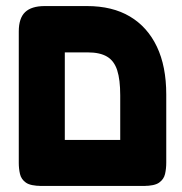

<svg xmlns="http://www.w3.org/2000/svg" viewBox="-20 -605 601 634"><path d="M118 9Q81 9 65.5 -2Q50 -13 46 -30.5Q42 -48 42 -67V-501Q42 -545 63 -565Q84 -585 128 -585H267Q351 -585 409 -550.5Q467 -516 498 -451Q529 -386 529 -293V-68Q529 -48 525 -30.5Q521 -13 505.5 -2Q490 9 454 9Q418 9 402 -1Q386 -11 381.5 -27.5Q377 -44 377 -61V-290Q377 -342 367 -373Q357 -404 333.5 -418Q310 -432 270 -432H194V-68Q194 -48 190.5 -30.5Q187 -13 171 -2Q155 9 118 9ZM111 9 112 -143H459L460 9Z"/></svg>

Font: Fredoka SemiCondensed SemiBold
Style: Regular
Weight: 600
Width: 4
Designer: Ben Nathan
Foundry: Milena B. Brandão, Ben Nathan
Version: Version 2.001